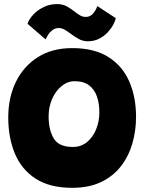

<svg xmlns="http://www.w3.org/2000/svg" viewBox="-20 -896 717 942"><path d="M334 25.5Q224 25.5 154.8 -19.5Q85.5 -64.5 53 -142.5Q20.5 -220.5 20.5 -319.5Q20.5 -418 58.2 -494.8Q96 -571.5 166 -615.8Q236 -660 334 -660Q442.5 -660 511.8 -616.2Q581 -572.5 614.2 -496.2Q647.5 -420 647.5 -322.5Q647.5 -255 629.5 -192.5Q611.5 -130 573.8 -81Q536 -32 476.5 -3.2Q417 25.5 334 25.5ZM337.5 -175Q378 -175 407.2 -199.2Q436.5 -223.5 452 -262.5Q467.5 -301.5 467.5 -345Q467.5 -386.5 456 -421.2Q444.5 -456 417.8 -476.8Q391 -497.5 346 -497.5Q311.5 -497.5 282.5 -474Q253.5 -450.5 236 -411.2Q218.5 -372 218.5 -325Q218.5 -259 243.5 -217Q268.5 -175 337.5 -175ZM115 -779.5Q123.5 -804 144.8 -826Q166 -848 195.8 -862Q225.5 -876 259.5 -876Q288 -876 308.2 -864.5Q328.5 -853 345 -840Q358.5 -829 372 -821Q385.5 -813 401 -813Q423 -813 437 -830Q451 -847 457.5 -866L548 -807Q546 -794.5 536 -775.5Q526 -756.5 508.8 -737.8Q491.5 -719 466.8 -706.2Q442 -693.5 410.5 -693.5Q386 -693.5 365 -705.5Q344 -717.5 326 -731Q311 -742.5 296.8 -750.5Q282.5 -758.5 269 -758.5Q250 -758.5 236.5 -747.8Q223 -737 215 -723.8Q207 -710.5 203.5 -703Z"/></svg>

Font: Grandstander Black
Style: Regular
Weight: 900
Designer: Tyler Finck
Foundry: Etcetera Type Co
Version: Version 1.200; ttfautohint (v1.8.3)